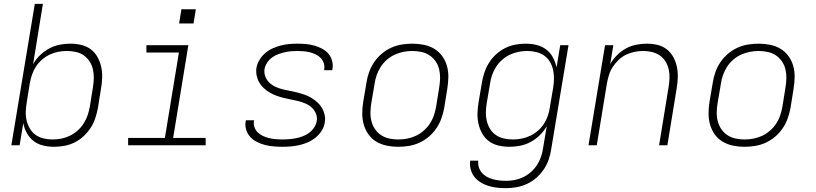

<svg xmlns="http://www.w3.org/2000/svg" viewBox="-20 -755 4240 998"><path d="M261 8Q231 8 203 1Q175 -6 154 -22.5Q133 -39 119.5 -63.5Q106 -88 101 -115L82 0H39L161 -735H203L152 -421Q166 -447 188 -468Q210 -489 236 -503Q262 -517 290 -522.5Q318 -528 346 -528Q375 -528 402.5 -521.5Q430 -515 451.5 -499Q473 -483 486.5 -459Q500 -435 506 -408Q512 -381 511 -352Q510 -323 505 -294L489 -194Q484 -168 475.5 -141.5Q467 -115 451.5 -91Q436 -67 414.5 -47Q393 -27 367.5 -14.5Q342 -2 314.5 3Q287 8 261 8ZM253 -30Q276 -30 299 -34.5Q322 -39 343.5 -49.5Q365 -60 383.5 -76.5Q402 -93 415 -113.5Q428 -134 435.5 -156Q443 -178 447 -201L463 -301Q467 -325 467.5 -348.5Q468 -372 463 -394.5Q458 -417 445.5 -436Q433 -455 415 -467.5Q397 -480 374 -485Q351 -490 327 -490Q305 -490 282 -485.5Q259 -481 238 -471Q217 -461 198.5 -445Q180 -429 167 -409Q154 -389 146.5 -367Q139 -345 135 -323L119 -223Q115 -199 114 -175Q113 -151 118.5 -128.5Q124 -106 135.5 -86.5Q147 -67 165 -54Q183 -41 206 -35.5Q229 -30 253 -30Z M646 0V-38H837L910 -482H741V-520H959L880 -38H1049V0ZM911 -633 923 -707H998L986 -633Z M1448 8Q1425 8 1402 6Q1379 4 1357.5 -1.5Q1336 -7 1316 -17Q1296 -27 1281.5 -42.5Q1267 -58 1260 -79.5Q1253 -101 1257 -125Q1258 -126 1258 -127.5Q1258 -129 1258 -130H1301Q1301 -129 1300.5 -128Q1300 -127 1300 -126Q1297 -109 1303 -93Q1309 -77 1320.5 -66Q1332 -55 1347.5 -48Q1363 -41 1379.5 -37Q1396 -33 1413.5 -31.5Q1431 -30 1448 -30Q1466 -30 1483.5 -31.5Q1501 -33 1518.5 -36.5Q1536 -40 1553.5 -46.5Q1571 -53 1586 -64Q1601 -75 1612 -91Q1623 -107 1626 -124Q1630 -145 1622.5 -163.5Q1615 -182 1601.5 -195Q1588 -208 1570 -216Q1552 -224 1532.5 -229Q1513 -234 1493.5 -237.5Q1474 -241 1454.5 -246Q1435 -251 1417 -257.5Q1399 -264 1382 -274Q1365 -284 1351 -297Q1337 -310 1327.5 -326.5Q1318 -343 1314 -362.5Q1310 -382 1313 -403Q1317 -424 1329 -444Q1341 -464 1358.5 -479Q1376 -494 1397 -503.5Q1418 -513 1439.5 -518.5Q1461 -524 1482.5 -526Q1504 -528 1525 -528Q1548 -528 1570.5 -526Q1593 -524 1614 -518Q1635 -512 1654 -502Q1673 -492 1686.5 -476.5Q1700 -461 1706 -439.5Q1712 -418 1708 -396Q1708 -394 1707.5 -392.5Q1707 -391 1707 -390H1665Q1665 -391 1665 -392Q1665 -393 1665 -394Q1668 -411 1663 -426.5Q1658 -442 1647 -453.5Q1636 -465 1621.5 -472Q1607 -479 1591.5 -483Q1576 -487 1559 -488.5Q1542 -490 1525 -490Q1508 -490 1491.5 -488.5Q1475 -487 1458 -483Q1441 -479 1424 -472.5Q1407 -466 1392.5 -455Q1378 -444 1368 -428.5Q1358 -413 1355 -397Q1352 -376 1359 -357.5Q1366 -339 1380 -325.5Q1394 -312 1411.5 -304Q1429 -296 1448.5 -291Q1468 -286 1487.5 -282.5Q1507 -279 1526.5 -274Q1546 -269 1564 -262.5Q1582 -256 1599 -246Q1616 -236 1630 -223Q1644 -210 1653.5 -194Q1663 -178 1667.5 -158Q1672 -138 1668 -118Q1665 -96 1652 -75.5Q1639 -55 1620.5 -40Q1602 -25 1580.5 -15.5Q1559 -6 1537 -1Q1515 4 1492.5 6Q1470 8 1448 8Z M2050 8Q2050 8 2050 8Q2050 8 2050 8H2049Q2019 8 1990 2Q1961 -4 1936.5 -18.5Q1912 -33 1895.5 -56Q1879 -79 1871 -107Q1863 -135 1863 -165Q1863 -195 1868 -226L1885 -326Q1889 -353 1898.5 -380Q1908 -407 1924.5 -431.5Q1941 -456 1964 -475.5Q1987 -495 2013.5 -507Q2040 -519 2068 -523.5Q2096 -528 2124 -528Q2124 -528 2124 -528Q2124 -528 2124 -528Q2154 -528 2183.5 -522Q2213 -516 2237 -501.5Q2261 -487 2278 -464Q2295 -441 2303 -413Q2311 -385 2310.5 -355Q2310 -325 2305 -294L2289 -194Q2284 -167 2274.5 -140Q2265 -113 2248.5 -88.5Q2232 -64 2209 -44.5Q2186 -25 2159.5 -13Q2133 -1 2105 3.5Q2077 8 2050 8ZM2050 -30Q2073 -30 2096.5 -34.5Q2120 -39 2141.5 -49Q2163 -59 2182 -75.5Q2201 -92 2214.5 -112.5Q2228 -133 2235.5 -155.5Q2243 -178 2247 -201L2263 -301Q2267 -325 2267.5 -349Q2268 -373 2262.5 -395.5Q2257 -418 2244 -436.5Q2231 -455 2212.5 -467.5Q2194 -480 2170.5 -485Q2147 -490 2123 -490Q2100 -490 2077 -485.5Q2054 -481 2032 -471Q2010 -461 1991 -444.5Q1972 -428 1959 -407.5Q1946 -387 1938 -364.5Q1930 -342 1927 -319L1910 -219Q1906 -195 1905.5 -171Q1905 -147 1911 -124.5Q1917 -102 1929.5 -83.5Q1942 -65 1961 -52.5Q1980 -40 2003 -35Q2026 -30 2050 -30Z M2611 223Q2587 223 2564 220.5Q2541 218 2519.5 211.5Q2498 205 2479 193.5Q2460 182 2446.5 165Q2433 148 2427 126Q2421 104 2424 80H2466Q2464 98 2469 114.5Q2474 131 2485 143.5Q2496 156 2510.5 164Q2525 172 2541.5 176.5Q2558 181 2575.5 183Q2593 185 2611 185Q2633 185 2656 180.5Q2679 176 2700.5 165.5Q2722 155 2740.5 138.5Q2759 122 2772 101.5Q2785 81 2792.5 59Q2800 37 2803 14L2822 -99Q2807 -73 2785.5 -52Q2764 -31 2738 -17Q2712 -3 2683.5 2.5Q2655 8 2628 8Q2599 8 2571 1.5Q2543 -5 2521.5 -21Q2500 -37 2486.5 -61Q2473 -85 2467 -112Q2461 -139 2462 -168Q2463 -197 2468 -226L2485 -326Q2489 -352 2498 -378.5Q2507 -405 2522 -429Q2537 -453 2559 -473Q2581 -493 2606.5 -505.5Q2632 -518 2659 -523Q2686 -528 2713 -528Q2742 -528 2770 -521Q2798 -514 2819.5 -497.5Q2841 -481 2854 -456.5Q2867 -432 2873 -405L2892 -520H2935L2845 21Q2841 48 2832 74.5Q2823 101 2806.5 125.5Q2790 150 2767.5 169.5Q2745 189 2719 201Q2693 213 2665.5 218Q2638 223 2611 223ZM2647 -30Q2669 -30 2691.5 -34.5Q2714 -39 2735.5 -49Q2757 -59 2775.5 -75Q2794 -91 2807 -111Q2820 -131 2827.5 -153Q2835 -175 2838 -197L2855 -297Q2859 -321 2859.5 -345Q2860 -369 2855 -391.5Q2850 -414 2838.5 -433.5Q2827 -453 2808.5 -466Q2790 -479 2767 -484.5Q2744 -490 2720 -490Q2698 -490 2675 -485.5Q2652 -481 2630 -470.5Q2608 -460 2589.5 -443.5Q2571 -427 2558 -406.5Q2545 -386 2537.5 -364Q2530 -342 2527 -319L2510 -219Q2506 -195 2505.5 -171.5Q2505 -148 2510.5 -125.5Q2516 -103 2528 -84Q2540 -65 2558.5 -52.5Q2577 -40 2600 -35Q2623 -30 2647 -30Z M3039 0 3125 -520H3168L3152 -422Q3166 -447 3187 -468Q3208 -489 3233.5 -503Q3259 -517 3287 -522.5Q3315 -528 3342 -528Q3371 -528 3398 -521.5Q3425 -515 3446 -498.5Q3467 -482 3480 -458Q3493 -434 3498.5 -407Q3504 -380 3503 -351.5Q3502 -323 3497 -294L3449 0H3406L3455 -301Q3459 -324 3460 -347.5Q3461 -371 3456 -393.5Q3451 -416 3439.5 -435Q3428 -454 3410 -466.5Q3392 -479 3369.5 -484.5Q3347 -490 3323 -490Q3301 -490 3278.5 -485.5Q3256 -481 3235 -471Q3214 -461 3196.5 -444.5Q3179 -428 3166 -408.5Q3153 -389 3146 -367Q3139 -345 3135 -323L3082 0Z M3850 8Q3850 8 3850 8Q3850 8 3850 8H3849Q3819 8 3790 2Q3761 -4 3736.5 -18.5Q3712 -33 3695.5 -56Q3679 -79 3671 -107Q3663 -135 3663 -165Q3663 -195 3668 -226L3685 -326Q3689 -353 3698.5 -380Q3708 -407 3724.5 -431.5Q3741 -456 3764 -475.5Q3787 -495 3813.5 -507Q3840 -519 3868 -523.5Q3896 -528 3924 -528Q3924 -528 3924 -528Q3924 -528 3924 -528Q3954 -528 3983.5 -522Q4013 -516 4037 -501.5Q4061 -487 4078 -464Q4095 -441 4103 -413Q4111 -385 4110.5 -355Q4110 -325 4105 -294L4089 -194Q4084 -167 4074.5 -140Q4065 -113 4048.5 -88.5Q4032 -64 4009 -44.5Q3986 -25 3959.5 -13Q3933 -1 3905 3.5Q3877 8 3850 8ZM3850 -30Q3873 -30 3896.5 -34.5Q3920 -39 3941.5 -49Q3963 -59 3982 -75.5Q4001 -92 4014.5 -112.5Q4028 -133 4035.5 -155.5Q4043 -178 4047 -201L4063 -301Q4067 -325 4067.5 -349Q4068 -373 4062.5 -395.5Q4057 -418 4044 -436.5Q4031 -455 4012.5 -467.5Q3994 -480 3970.5 -485Q3947 -490 3923 -490Q3900 -490 3877 -485.5Q3854 -481 3832 -471Q3810 -461 3791 -444.5Q3772 -428 3759 -407.5Q3746 -387 3738 -364.5Q3730 -342 3727 -319L3710 -219Q3706 -195 3705.5 -171Q3705 -147 3711 -124.5Q3717 -102 3729.5 -83.5Q3742 -65 3761 -52.5Q3780 -40 3803 -35Q3826 -30 3850 -30Z"/></svg>

Font: Iosevka SS04 XLt Ex
Style: Italic
Weight: 200
Width: 7
Italic angle: -9°
Monospace: yes
Designer: Belleve Invis
Foundry: Belleve Invis
Version: Version 19.0.0; ttfautohint (v1.8.4)